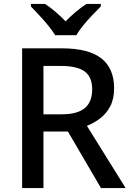

<svg xmlns="http://www.w3.org/2000/svg" viewBox="-20 -961 672 981"><path d="M297 -714Q432 -714 497.5 -663Q563 -612 563 -510Q563 -455 543 -417.5Q523 -380 491.5 -356Q460 -332 424 -318L622 0H496L327 -289H202V0H93V-714ZM292 -624H202V-377H296Q375 -377 413 -408.5Q451 -440 451 -505Q451 -568 412.5 -596Q374 -624 292 -624ZM262 -781Q248 -804 226 -831Q204 -858 180 -883.5Q156 -909 138 -928V-941H210Q263 -906 315 -852Q342 -879 368.5 -901.5Q395 -924 422 -941H495V-928Q476 -909 451.5 -883.5Q427 -858 405 -831Q383 -804 370 -781Z"/></svg>

Font: Noto Sans Meetei Mayek Medium
Style: Regular
Weight: 500
Designer: Monotype Design Team and Neelakash Kshetrimayum
Foundry: Monotype Imaging Inc.
Version: Version 2.002; ttfautohint (v1.8.4.7-5d5b)